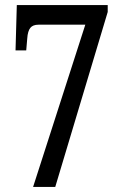

<svg xmlns="http://www.w3.org/2000/svg" viewBox="-20 -734 482 754"><path d="M110 0 315 -637H131Q109 -637 99 -624.5Q89 -612 87 -583L83 -536H41L46 -714H403V-687L197 0Z"/></svg>

Font: Noto Serif Hebrew ExtraCondensed
Style: Regular
Weight: 400
Width: 2
Designer: Monotype Design Team
Foundry: Monotype Imaging Inc.
Version: Version 2.004; ttfautohint (v1.8.4.7-5d5b)